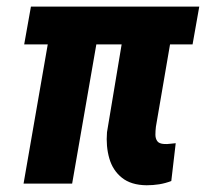

<svg xmlns="http://www.w3.org/2000/svg" viewBox="-20 -548 615 573"><path d="M574.7 -528.3 554.7 -415.5H52.2L72.3 -528.3ZM287.1 -528.3 195.3 0H50.3L142.1 -528.3ZM361.8 -528.3H506.8L445.3 -169.9Q443.8 -157.2 443.8 -146Q443.8 -134.8 449.2 -127Q454.6 -119.1 470.2 -118.2Q479 -117.7 487.3 -118.9Q495.6 -120.1 504.4 -120.6L491.2 -7.8Q473.6 -1 455.1 2Q436.5 4.9 417.5 4.9Q371.1 4.4 343.8 -17.6Q316.4 -39.6 306.2 -75.4Q295.9 -111.3 299.3 -153.3Z"/></svg>

Font: Roboto Condensed ExtraBold
Style: Italic
Weight: 800
Italic angle: -12°
Designer: Christian Robertson
Foundry: Google
Version: Version 3.008; 2023